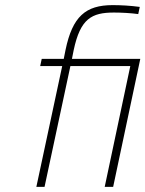

<svg xmlns="http://www.w3.org/2000/svg" viewBox="-20 -730 568 750"><path d="M425 -681C453 -681 492 -679 520 -675L526 -703C489 -708 452 -710 420 -710C314 -710 263 -665 236 -535L229 -500H143L137 -472H223L122 0H154L255 -472H489L389 0H422L528 -500H261L268 -535C294 -657 338 -681 425 -681Z"/></svg>

Font: LT Wave Text Thin Italic
Style: Regular
Weight: 100
Designer: Daniel Lyons
Version: Version 2.5 (Glyphs App)